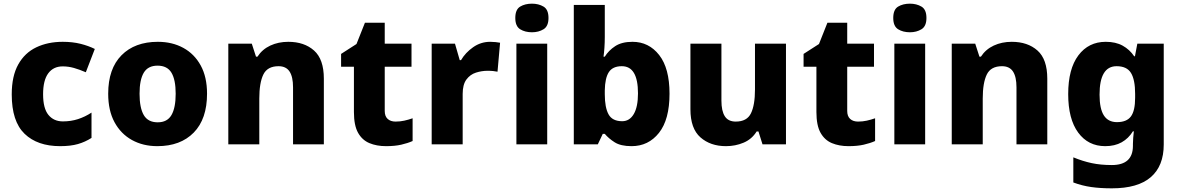

<svg xmlns="http://www.w3.org/2000/svg" viewBox="-20 -787 6439 1047"><path d="M308 10Q184 10 114 -57.5Q44 -125 44 -272Q44 -372 79.5 -435.5Q115 -499 178 -529Q241 -559 322 -559Q376 -559 419.5 -548Q463 -537 497 -520L448 -393Q413 -408 383 -416.5Q353 -425 322 -425Q271 -425 243 -387Q215 -349 215 -273Q215 -196 244 -160.5Q273 -125 323 -125Q367 -125 405.5 -137.5Q444 -150 479 -173V-35Q445 -13 405 -1.5Q365 10 308 10Z M1109 -276Q1109 -138 1036.5 -64Q964 10 838 10Q760 10 699.5 -23.5Q639 -57 604.5 -120.5Q570 -184 570 -276Q570 -412 642.5 -485.5Q715 -559 841 -559Q919 -559 979.5 -526Q1040 -493 1074.5 -430Q1109 -367 1109 -276ZM741 -276Q741 -199 764 -159.5Q787 -120 840 -120Q892 -120 915 -159.5Q938 -199 938 -276Q938 -352 915 -390.5Q892 -429 839 -429Q787 -429 764 -390.5Q741 -352 741 -276Z M1552 -559Q1639 -559 1692.5 -511.5Q1746 -464 1746 -358V0H1578V-311Q1578 -368 1559 -397Q1540 -426 1499 -426Q1438 -426 1416 -380.5Q1394 -335 1394 -250V0H1225V-549H1353L1376 -478H1384Q1410 -518 1454 -538.5Q1498 -559 1552 -559Z M2137 -124Q2162 -124 2184.5 -129Q2207 -134 2230 -142V-18Q2203 -6 2168 2Q2133 10 2085 10Q2034 10 1994.5 -6.5Q1955 -23 1932.5 -63Q1910 -103 1910 -176V-423H1840V-493L1924 -547L1970 -663H2078V-549H2224V-423H2078V-182Q2078 -153 2094 -138.5Q2110 -124 2137 -124Z M2653 -559Q2666 -559 2682 -557.5Q2698 -556 2707 -554L2693 -396Q2684 -398 2670 -399.5Q2656 -401 2639 -401Q2607 -401 2575.5 -391Q2544 -381 2523.5 -353.5Q2503 -326 2503 -275V0H2334V-549H2461L2487 -459H2494Q2518 -500 2560 -529.5Q2602 -559 2653 -559Z M2881 -767Q2917 -767 2944 -751Q2971 -735 2971 -689Q2971 -644 2944 -627.5Q2917 -611 2881 -611Q2843 -611 2816.5 -627.5Q2790 -644 2790 -689Q2790 -735 2816.5 -751Q2843 -767 2881 -767ZM2964 -549V0H2796V-549Z M3278 -585Q3278 -555 3276 -526.5Q3274 -498 3271 -478H3278Q3299 -512 3335 -535.5Q3371 -559 3429 -559Q3518 -559 3574.5 -487Q3631 -415 3631 -276Q3631 -135 3573.5 -62.5Q3516 10 3424 10Q3365 10 3332 -11Q3299 -32 3278 -57H3267L3240 0H3109V-760H3278ZM3371 -426Q3321 -426 3300 -393.5Q3279 -361 3278 -294V-273Q3278 -201 3298.5 -163.5Q3319 -126 3373 -126Q3413 -126 3436 -165Q3459 -204 3459 -278Q3459 -426 3371 -426Z M4266 -549V0H4138L4116 -70H4106Q4080 -28 4035 -9Q3990 10 3939 10Q3854 10 3799.5 -38Q3745 -86 3745 -191V-549H3914V-238Q3914 -182 3932.5 -153Q3951 -124 3992 -124Q4053 -124 4075 -169Q4097 -214 4097 -299V-549Z M4659 -124Q4684 -124 4706.5 -129Q4729 -134 4752 -142V-18Q4725 -6 4690 2Q4655 10 4607 10Q4556 10 4516.5 -6.5Q4477 -23 4454.5 -63Q4432 -103 4432 -176V-423H4362V-493L4446 -547L4492 -663H4600V-549H4746V-423H4600V-182Q4600 -153 4616 -138.5Q4632 -124 4659 -124Z M4942 -767Q4978 -767 5005 -751Q5032 -735 5032 -689Q5032 -644 5005 -627.5Q4978 -611 4942 -611Q4904 -611 4877.5 -627.5Q4851 -644 4851 -689Q4851 -735 4877.5 -751Q4904 -767 4942 -767ZM5025 -549V0H4857V-549Z M5497 -559Q5584 -559 5637.5 -511.5Q5691 -464 5691 -358V0H5523V-311Q5523 -368 5504 -397Q5485 -426 5444 -426Q5383 -426 5361 -380.5Q5339 -335 5339 -250V0H5170V-549H5298L5321 -478H5329Q5355 -518 5399 -538.5Q5443 -559 5497 -559Z M6010 -559Q6064 -559 6102 -538Q6140 -517 6165 -480H6169L6182 -549H6326V1Q6326 118 6255.5 179Q6185 240 6043 240Q5981 240 5931 233Q5881 226 5833 208V71Q5884 92 5933 102.5Q5982 113 6043 113Q6158 113 6158 8V-3Q6158 -17 6159.5 -35.5Q6161 -54 6163 -71H6158Q6134 -32 6096.5 -11Q6059 10 6007 10Q5914 10 5859.5 -64Q5805 -138 5805 -274Q5805 -411 5860.5 -485Q5916 -559 6010 -559ZM6069 -426Q5976 -426 5976 -271Q5976 -194 5999.5 -157.5Q6023 -121 6071 -121Q6124 -121 6147 -152Q6170 -183 6170 -254V-275Q6170 -352 6147.5 -389Q6125 -426 6069 -426Z"/></svg>

Font: Noto Sans Gujarati ExtraBold
Style: Regular
Weight: 800
Designer: Jelle Bosma - Monotype Design Team, Universal Thirst
Foundry: Monotype Imaging Inc.
Version: Version 2.106; ttfautohint (v1.8.4.7-5d5b)